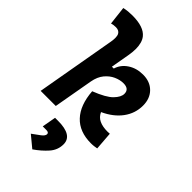

<svg xmlns="http://www.w3.org/2000/svg" viewBox="-310 -826 1206 1206"><g transform="rotate(45 293.0 -223.0)"><path d="M480.5 9.8Q377.9 9.8 320.6 -51.3Q263.2 -112.3 254.9 -227.1Q343.8 -261.7 376.7 -295.7Q409.7 -329.6 409.7 -358.9Q409.7 -401.9 358.4 -401.9Q328.6 -401.9 296.6 -387.7Q264.6 -373.5 239.5 -343.3Q214.4 -313 205.6 -264.6L158.7 0H24.4L117.7 -530.8Q121.1 -550.3 121.1 -565.4Q121.1 -585 115.2 -596.7Q104 -617.2 76.2 -617.2Q55.2 -617.2 37.6 -611.8L23.4 -734.9Q42 -739.3 60.5 -741Q79.1 -742.7 97.7 -742.7Q198.7 -742.7 236.3 -695.8Q261.2 -664.6 261.2 -607.9Q261.2 -580.1 254.9 -545.4L233.4 -423.8H250Q263.7 -470.2 306.6 -498.8Q349.6 -527.3 407.2 -527.3Q469.7 -527.3 507.3 -489.5Q544.9 -451.7 544.9 -389.2Q544.9 -320.3 503.7 -264.4Q462.4 -208.5 386.7 -173.8Q400.9 -142.6 429.7 -129.2Q458.5 -115.7 502 -115.7Q515.6 -115.7 522 -116.7L531.2 4.4Q520 6.3 508.1 8.1Q496.1 9.8 480.5 9.8ZM247.1 296.9 170.9 233.9Q201.2 212.4 223.4 195.6Q245.6 178.7 245.6 163.6Q245.6 148.4 223.1 148.4H191.4L208 55.7H234.9Q363.8 55.7 363.8 135.7Q363.8 186 329.6 224.9Q295.4 263.7 247.1 296.9Z"/></g></svg>

Font: CaskaydiaCove NFP
Style: Bold Italic
Weight: 700
Italic angle: -10°
Designer: Aaron Bell
Foundry: Saja Typeworks
Version: Version 2111.001; VTT 6.35;Nerd Fonts 3.1.1